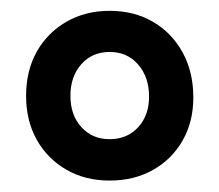

<svg xmlns="http://www.w3.org/2000/svg" viewBox="-20 -737 395 346"><path d="M177.6 -717.5Q221.8 -717.5 255.8 -697.6Q289.8 -677.7 309.1 -642.5Q328.4 -607.3 328.4 -561.3Q328.4 -517.5 309.1 -483.8Q289.9 -450.1 255.9 -430.9Q221.9 -411.6 177.6 -411.6Q133.4 -411.6 99.4 -431.3Q65.5 -450.9 46.2 -485.2Q27 -519.6 27 -564.3Q27 -609.4 46.2 -643.8Q65.5 -678.1 99.7 -697.8Q133.9 -717.5 177.6 -717.5ZM177.6 -643.4Q146.3 -643.4 126.6 -621.3Q106.9 -599.2 106.9 -564.3Q106.9 -529.6 126.6 -507.9Q146.4 -486.2 177.6 -486.2Q209 -486.2 228.8 -507.5Q248.6 -528.9 248.6 -562.8Q248.6 -598.3 228.8 -620.9Q209.1 -643.4 177.6 -643.4Z"/></svg>

Font: Fraunces 144pt S100 Black
Style: Regular
Weight: 900
Version: Version 1.000